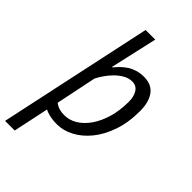

<svg xmlns="http://www.w3.org/2000/svg" viewBox="-276 -778 1056 1056"><g transform="rotate(45 251.5 -250.0)"><path d="M188 -700H263L201 -426H205Q219 -443 235 -458.5Q251 -474 270 -486Q289 -498 312.5 -505Q336 -512 365 -512Q389 -512 410 -504.5Q431 -497 447 -479.5Q463 -462 472.5 -433Q482 -404 482 -362Q482 -274 458 -204.5Q434 -135 395 -87Q356 -39 307.5 -13.5Q259 12 211 12Q176 12 149.5 5.5Q123 -1 114 -8L70 200H-5ZM337 -448Q310 -448 285.5 -434Q261 -420 240.5 -399.5Q220 -379 204 -355.5Q188 -332 178 -312L129 -75Q146 -62 164 -57Q182 -52 203 -52Q242 -52 277.5 -73.5Q313 -95 341 -135Q369 -175 385.5 -231Q402 -287 402 -356Q402 -396 385.5 -422Q369 -448 337 -448Z"/></g></svg>

Font: PT Sans
Style: Italic
Weight: 400
Italic angle: -12°
Designer: A.Korolkova, O.Umpeleva, V.Yefimov
Foundry: ParaType Ltd
Version: Version 2.003W OFL